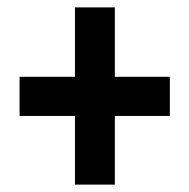

<svg xmlns="http://www.w3.org/2000/svg" viewBox="-20 -614 513 520"><path d="M291 -406H440V-300H291V-114H183V-300H33V-406H183V-594H291Z"/></svg>

Font: Noto Sans Thai ExtCond
Style: Bold
Weight: 700
Width: 2
Designer: Monotype Design Team
Foundry: Monotype Imaging Inc.
Version: Version 2.002; ttfautohint (v1.8.4.7-5d5b)